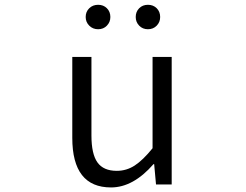

<svg xmlns="http://www.w3.org/2000/svg" viewBox="-20 -781 1040 813"><path d="M450.2 12.7Q286.1 12.7 286.1 -197.3V-540H367.2V-207Q367.2 -128.9 392.6 -93.3Q418 -57.6 474.6 -57.6Q515.6 -57.6 550.3 -80.1Q585 -102.5 626 -153.3V-540H707V0H640.6L632.8 -85.9H629.9Q543.9 12.7 450.2 12.7ZM342.8 -709Q342.8 -731.4 357.9 -746.1Q373 -760.7 395.5 -760.7Q418 -760.7 432.6 -746.1Q447.3 -731.4 447.3 -709Q447.3 -687.5 432.6 -672.4Q418 -657.2 395.5 -657.2Q373 -657.2 357.9 -672.4Q342.8 -687.5 342.8 -709ZM554.7 -709Q554.7 -731.4 569.3 -746.1Q584 -760.7 606.4 -760.7Q628.9 -760.7 643.6 -746.1Q658.2 -731.4 658.2 -709Q658.2 -687.5 643.6 -672.4Q628.9 -657.2 606.4 -657.2Q584 -657.2 569.3 -672.4Q554.7 -687.5 554.7 -709Z"/></svg>

Font: GenEi Gothic M SemiLight
Style: Regular
Weight: 350
Designer: o_tamon (Modified); [Source Han Sans]
Ryoko NISHIZUKA  (kana & ideographs); Paul D. Hunt (Latin, Greek & Cyrillic); Wenl
Version: Version 1.1a;Original Version 1.004